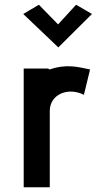

<svg xmlns="http://www.w3.org/2000/svg" viewBox="-20 -790 447 810"><path d="M190 0V-322C190 -392 267 -424 334 -390L360 -497C307 -508 260 -521 190 -497L182 -501H80V0ZM368 -731 301 -770 225 -687 144 -770 78 -731 226 -590Z"/></svg>

Font: Advent Pro
Style: Bold
Weight: 700
Designer: Andreas Kalpakidis
Foundry: Andreas Kalpakidis
Version: Version 2.002 2008